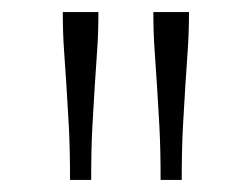

<svg xmlns="http://www.w3.org/2000/svg" viewBox="-20 -760 417 318"><path d="M143 -740H84Q84 -706 86 -677.5Q88 -649 90 -618.5Q92 -588 94 -550.5Q96 -513 96 -462H131Q131 -513 133 -550.5Q135 -588 137 -618.5Q139 -649 141 -678Q143 -707 143 -740ZM293 -740H234Q234 -706 236 -677.5Q238 -649 240 -618.5Q242 -588 244 -550.5Q246 -513 246 -462H281Q281 -513 283 -550.5Q285 -588 287 -618.5Q289 -649 291 -678Q293 -707 293 -740Z"/></svg>

Font: Roboto Serif 20pt Thin
Style: Regular
Weight: 250
Version: Version 1.008